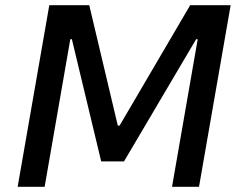

<svg xmlns="http://www.w3.org/2000/svg" viewBox="-20 -720 925 740"><path d="M48 0H152L251 -569H257L370 -98H458L736 -569H742L643 0H747L869 -700H713L441 -236H434L324 -700H170Z"/></svg>

Font: Fixel Display Medium
Style: Italic
Weight: 500
Italic angle: -10°
Designer: AlfaBravo + MacPaw
Foundry: Kyrylo Tkachov, Marchela Mozhyna, Serhii Makarenko, Maria Weinstein, Zakhar Kryvoshyya
Version: Version 1.210;Glyphs 3.2 (3217)